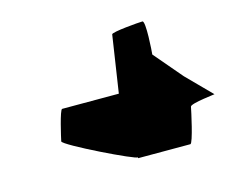

<svg xmlns="http://www.w3.org/2000/svg" viewBox="-66 -702 707 579"><g transform="rotate(-15 287.5 -412.5)"><path d="M89 -324C87 -313 299 -210 300 -218V-215H463C471 -215 492 -313 494 -324C496 -334 580 -342 572 -342L497 -418L422 -506C423 -513 430 -610 419 -610C408 -610 322 -603 321 -596L294 -418H117C110 -418 91 -334 89 -324Z"/></g></svg>

Font: Ampere
Style: Ita
Weight: 400
Version: Version 1